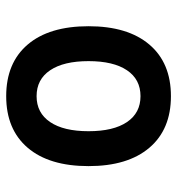

<svg xmlns="http://www.w3.org/2000/svg" viewBox="4 -572 577 626"><g transform="rotate(-90 293.0 -258.5)"><path d="M293 9.8Q184.6 9.8 124.8 -60.5Q64.9 -130.9 64.9 -258.8Q64.9 -387.2 124.8 -457.3Q184.6 -527.3 293 -527.3Q401.4 -527.3 461.2 -457.3Q521 -387.2 521 -258.8Q521 -130.9 461.2 -60.5Q401.4 9.8 293 9.8ZM293 -89.4Q347.7 -89.4 377.4 -133.5Q407.2 -177.7 407.2 -258.8Q407.2 -339.8 377.4 -384Q347.7 -428.2 293 -428.2Q238.3 -428.2 208.5 -384Q178.7 -339.8 178.7 -258.8Q178.7 -177.7 208.5 -133.5Q238.3 -89.4 293 -89.4Z"/></g></svg>

Font: Caskaydia Cove Medium
Style: Regular
Weight: 500
Monospace: yes
Designer: Aaron Bell
Foundry: Saja Typeworks
Version: Version 4.300; ttfautohint (v1.8.3)